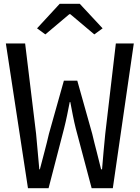

<svg xmlns="http://www.w3.org/2000/svg" viewBox="-20 -996 740 1016"><path d="M176 -846 220 -814 347 -921H352L479 -814L523 -846L402 -976H296ZM11 -766 128 0H237L319 -316C331 -363 340 -410 349 -456H352C361 -410 369 -363 381 -316L465 0H577L688 -766H593L537 -288C531 -226 525 -164 520 -100H515C500 -164 482 -227 468 -288L389 -569H318L239 -288C225 -226 207 -163 191 -100H188C183 -163 176 -226 171 -288L113 -766Z"/></svg>

Font: Kawkab Mono Light
Style: Bold
Weight: 400
Monospace: yes
Designer: Abdullah Arif
Foundry: Abdullah Arif
Version: Version 1.000;PS 000.500;hotconv 1.0.88;makeotf.lib2.5.64775